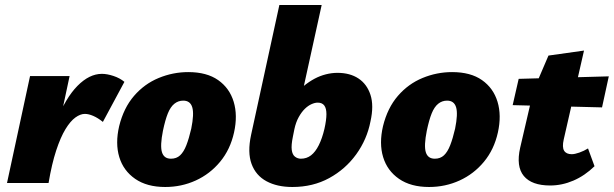

<svg xmlns="http://www.w3.org/2000/svg" viewBox="-20 -731 2452 767"><path d="M140 0Q165 -146 203.5 -243Q242 -340 289.5 -388Q337 -436 387 -436Q408 -436 433.5 -427.5Q459 -419 477 -404L391 -244Q371 -260 352.5 -268Q334 -276 319 -276Q301 -276 281 -261.5Q261 -247 241.5 -215Q222 -183 204.5 -130Q187 -77 174 0ZM8 0 100 -427H258L167 0Z M640 16Q567 16 520 -16.5Q473 -49 456.5 -103.5Q440 -158 456 -227Q474 -300 515.5 -348Q557 -396 614 -419.5Q671 -443 732 -443Q806 -443 851.5 -411Q897 -379 913.5 -324.5Q930 -270 915 -202Q900 -134 859.5 -85Q819 -36 762 -10Q705 16 640 16ZM663 -97Q685 -97 699.5 -110.5Q714 -124 724.5 -151Q735 -178 744 -217Q756 -276 748 -302.5Q740 -329 712 -329Q692 -329 676.5 -316.5Q661 -304 650.5 -278Q640 -252 631 -209Q619 -149 627 -123Q635 -97 663 -97Z M1148 16Q1087 16 1044.5 -7Q1002 -30 985 -76Q968 -122 983 -192L1096 -711H1265L1194 -388Q1215 -405 1236.5 -416.5Q1258 -428 1281.5 -434Q1305 -440 1328 -440Q1378 -440 1412 -417.5Q1446 -395 1460 -352Q1474 -309 1460 -246Q1446 -174 1403 -114.5Q1360 -55 1295 -19.5Q1230 16 1148 16ZM1150 -185Q1143 -151 1145.5 -132Q1148 -113 1158.5 -105Q1169 -97 1182 -97Q1205 -97 1222.5 -110.5Q1240 -124 1253.5 -151Q1267 -178 1276 -216Q1284 -252 1284 -275Q1284 -298 1275.5 -309.5Q1267 -321 1249 -321Q1238 -321 1224.5 -315Q1211 -309 1198 -296.5Q1185 -284 1173.5 -263.5Q1162 -243 1156 -215Z M1694 16Q1621 16 1574 -16.5Q1527 -49 1510.5 -103.5Q1494 -158 1510 -227Q1528 -300 1569.5 -348Q1611 -396 1668 -419.5Q1725 -443 1786 -443Q1860 -443 1905.5 -411Q1951 -379 1967.5 -324.5Q1984 -270 1969 -202Q1954 -134 1913.5 -85Q1873 -36 1816 -10Q1759 16 1694 16ZM1717 -97Q1739 -97 1753.5 -110.5Q1768 -124 1778.5 -151Q1789 -178 1798 -217Q1810 -276 1802 -302.5Q1794 -329 1766 -329Q1746 -329 1730.5 -316.5Q1715 -304 1704.5 -278Q1694 -252 1685 -209Q1673 -149 1681 -123Q1689 -97 1717 -97Z M2178 10Q2104 10 2072.5 -28Q2041 -66 2058 -141L2111 -369L2171 -509L2313 -529L2232 -174Q2225 -143 2233.5 -129Q2242 -115 2264 -115Q2276 -115 2294.5 -121.5Q2313 -128 2329 -138L2355 -67Q2316 -29 2270.5 -9.5Q2225 10 2178 10ZM2028 -311 2052 -416 2412 -426 2385 -302Z"/></svg>

Font: Ysabeau Infant Black
Style: Italic
Weight: 900
Italic angle: -12°
Designer: Christian Thalmann (Catharsis Fonts)
Version: Version 2.001;gftools[0.9.30]; featfreeze: ss01,ss02,lnum